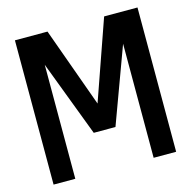

<svg xmlns="http://www.w3.org/2000/svg" viewBox="-115 -720 1034 1035"><g transform="rotate(-15 402.0 -202.5)"><path d="M616.4 199.8H742V-605.4H555.8L400 -161L239.8 -605.4H58V199.8H179.2V-436.6L339.4 -13.8H460.6L616.4 -436.6Z"/></g></svg>

Font: PleaseOptimize
Style: Demi-Bold
Weight: 600
Version: Version 001.000